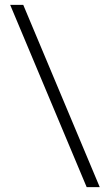

<svg xmlns="http://www.w3.org/2000/svg" viewBox="-20 -710 454 793"><path d="M392 63H338L22 -690H76Z"/></svg>

Font: exo2condensed_l
Style: Regular
Weight: 300
Width: 3
Designer: Natanael Gama
Version: Version 1.001;PS 001.001;hotconv 1.0.70;makeotf.lib2.5.58329